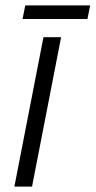

<svg xmlns="http://www.w3.org/2000/svg" viewBox="-20 -687 352 707"><path d="M33 0ZM98 0 205 -550H140L33 0ZM302 -617H63L73 -667H312Z"/></svg>

Font: Cambay Devanagari
Style: Italic
Weight: 400
Italic angle: -11°
Designer: Pooja Saxena
Foundry: Pooja Saxena
Version: Version 1.018;PS 001.018;hotconv 1.0.70;makeotf.lib2.5.58329